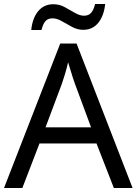

<svg xmlns="http://www.w3.org/2000/svg" viewBox="-20 -933 679 953"><path d="M545 0 459 -221H176L91 0H0L279 -717H360L638 0ZM352 -517Q349 -525 342 -546Q335 -567 328.5 -589.5Q322 -612 318 -624Q311 -593 302 -563.5Q293 -534 287 -517L206 -301H432ZM135 -784Q141 -843 169.5 -877.5Q198 -912 245 -912Q275 -912 301.5 -897.5Q328 -883 352 -869Q376 -855 397 -855Q420 -855 432.5 -869.5Q445 -884 452 -913H502Q496 -855 468 -820Q440 -785 393 -785Q365 -785 338.5 -799Q312 -813 287.5 -827.5Q263 -842 241 -842Q217 -842 205 -827.5Q193 -813 186 -784Z"/></svg>

Font: Noto Sans Grantha
Style: Regular
Weight: 400
Designer: Monotype Design Team
Foundry: Monotype Imaging Inc.
Version: Version 2.003; ttfautohint (v1.8.4.7-5d5b)